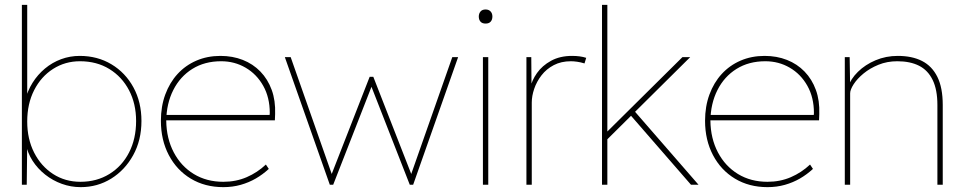

<svg xmlns="http://www.w3.org/2000/svg" viewBox="-20 -760 3967 790"><path d="M312 10Q272 10 234.5 -3.5Q197 -17 166 -41.5Q135 -66 114 -98.5Q93 -131 86 -170L92 -167L90 0H70V-740H92V-348L83 -345Q93 -386 114 -419.5Q135 -453 165 -478Q195 -503 231.5 -516.5Q268 -530 308 -530Q381 -530 438.5 -495.5Q496 -461 529 -400.5Q562 -340 562 -262Q562 -183 528 -121.5Q494 -60 437.5 -25Q381 10 312 10ZM311 -12Q378 -12 430 -44Q482 -76 511 -132.5Q540 -189 540 -262Q540 -333 511 -388.5Q482 -444 430 -476Q378 -508 309 -508Q248 -508 198.5 -476.5Q149 -445 120.5 -389Q92 -333 92 -260Q92 -188 120.5 -132Q149 -76 198.5 -44Q248 -12 311 -12Z M899 10Q823 10 765 -25Q707 -60 674.5 -122Q642 -184 642 -263Q642 -322 660 -371Q678 -420 710.5 -455.5Q743 -491 788 -510.5Q833 -530 887 -530Q937 -530 979 -513.5Q1021 -497 1051.5 -465.5Q1082 -434 1098 -390Q1114 -346 1112 -291L1111 -265H654V-287H1100L1088 -270L1090 -295Q1090 -359 1063 -407Q1036 -455 990.5 -481.5Q945 -508 890 -508Q822 -508 771.5 -476.5Q721 -445 693 -389.5Q665 -334 664 -263Q665 -190 695 -133Q725 -76 777.5 -44Q830 -12 899 -12Q951 -12 995 -31Q1039 -50 1074 -83L1086 -65Q1061 -42 1032.5 -25.5Q1004 -9 970.5 0.5Q937 10 899 10Z M1337 0 1152 -525H1176L1352 -24H1337L1501 -444H1516L1680 -24H1665L1841 -525H1865L1680 0H1666L1501 -422H1516L1351 0Z M1967 0V-525H1989V0ZM1978 -663Q1964 -663 1957 -671Q1950 -679 1950 -692Q1950 -704 1957 -712.5Q1964 -721 1978 -721Q1991 -721 1998.5 -713Q2006 -705 2006 -692Q2006 -679 1999 -671Q1992 -663 1978 -663Z M2146 0V-525H2166L2167 -398L2161 -396Q2168 -429 2189.5 -459.5Q2211 -490 2247.5 -510Q2284 -530 2334 -530Q2351 -530 2365.5 -528Q2380 -526 2392 -522L2385 -499Q2369 -504 2354.5 -506Q2340 -508 2329 -508Q2289 -508 2258.5 -492Q2228 -476 2208 -450Q2188 -424 2178 -394.5Q2168 -365 2168 -338V0Z M2471 -179V-211L2788 -525H2820ZM2457 0V-740H2479V0ZM2823 0 2570 -291 2587 -307 2854 0Z M3138 10Q3062 10 3004 -25Q2946 -60 2913.5 -122Q2881 -184 2881 -263Q2881 -322 2899 -371Q2917 -420 2949.5 -455.5Q2982 -491 3027 -510.5Q3072 -530 3126 -530Q3176 -530 3218 -513.5Q3260 -497 3290.5 -465.5Q3321 -434 3337 -390Q3353 -346 3351 -291L3350 -265H2893V-287H3339L3327 -270L3329 -295Q3329 -359 3302 -407Q3275 -455 3229.5 -481.5Q3184 -508 3129 -508Q3061 -508 3010.5 -476.5Q2960 -445 2932 -389.5Q2904 -334 2903 -263Q2904 -190 2934 -133Q2964 -76 3016.5 -44Q3069 -12 3138 -12Q3190 -12 3234 -31Q3278 -50 3313 -83L3325 -65Q3300 -42 3271.5 -25.5Q3243 -9 3209.5 0.5Q3176 10 3138 10Z M3456 0V-525H3476L3478 -404L3469 -401Q3480 -435 3510 -464.5Q3540 -494 3582.5 -512Q3625 -530 3674 -530Q3733 -530 3774 -509Q3815 -488 3837 -443.5Q3859 -399 3859 -328V0H3837V-328Q3837 -391 3817.5 -431Q3798 -471 3761.5 -489.5Q3725 -508 3672 -508Q3630 -508 3594.5 -493.5Q3559 -479 3533 -457.5Q3507 -436 3492.5 -413.5Q3478 -391 3478 -376V0H3467Q3465 0 3462.5 0Q3460 0 3456 0Z"/></svg>

Font: Lexend Deca Thin
Style: Regular
Weight: 250
Designer: Bonnie Shaver-Troup, Thomas Jockin
Foundry: Lexend
Version: Version 1.007